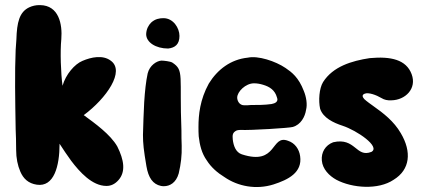

<svg xmlns="http://www.w3.org/2000/svg" viewBox="-20 -736 1684 760"><path d="M449.2 -23.4C478.5 -56.6 470.7 -103.5 444.3 -156.2C417 -204.1 355.5 -248 311.5 -280.3C401.4 -346.7 476.6 -455.1 418 -496.1C386.7 -519.5 340.8 -509.8 306.6 -495.1C275.4 -482.4 240.2 -441.4 227.5 -396.5C220.7 -447.3 217.8 -531.2 222.7 -581.1C227.5 -640.6 212.9 -714.8 138.7 -715.8H135.7C122.1 -715.8 108.4 -712.9 95.7 -707C56.6 -688.5 46.9 -647.5 44.9 -580.1L42 -539.1C38.1 -447.3 40 -343.8 42 -223.6C43 -201.2 43.9 -174.8 43.9 -142.6C43.9 -110.4 49.8 -81.1 60.5 -56.6C72.3 -29.3 91.8 -9.8 126 -4.9C193.4 4.9 215.8 -77.1 215.8 -167C230.5 -144.5 245.1 -122.1 261.7 -99.6C294.9 -55.7 344.7 0 401.4 0C419.9 0 435.5 -7.8 449.2 -23.4Z M558.6 -601.6V-600.6C558.6 -568.4 596.7 -543.9 645.5 -543.9C672.9 -546.9 690.4 -560.5 690.4 -593.8C690.4 -625 666 -664.1 627 -664.1C611.3 -664.1 593.8 -661.1 578.1 -646.5C567.4 -635.7 559.6 -621.1 558.6 -601.6ZM698.2 -218.8C689.5 -437.5 710 -457 662.1 -488.3C654.3 -493.2 627.9 -496.1 619.1 -496.1C600.6 -495.1 572.3 -477.5 564.5 -445.3C557.6 -413.1 553.7 -376 550.8 -332L547.9 -266.6C546.9 -245.1 546.9 -223.6 545.9 -202.1C545.9 -168 548.8 -141.6 559.6 -78.1C567.4 -32.2 585 -6.8 617.2 0C621.1 1 625 1 628.9 1C651.4 1 676.8 -11.7 687.5 -49.8C696.3 -87.9 700.2 -120.1 699.2 -159.2C698.2 -179.7 698.2 -199.2 698.2 -218.8Z M901.4 -183.6C900.4 -199.2 898.4 -210.9 917 -219.7C919.9 -220.7 925.8 -221.7 930.7 -221.7C973.6 -219.7 1127 -229.5 1138.7 -233.4C1170.9 -242.2 1187.5 -274.4 1191.4 -300.8C1197.3 -322.3 1192.4 -352.5 1182.6 -376C1162.1 -429.7 1134.8 -450.2 1110.4 -466.8C1070.3 -494.1 1001 -516.6 960.9 -507.8C893.6 -501 840.8 -460.9 806.6 -405.3C771.5 -341.8 765.6 -281.2 765.6 -233.4C765.6 -220.7 765.6 -209 766.6 -196.3C770.5 -162.1 778.3 -128.9 798.8 -100.6C815.4 -74.2 840.8 -51.8 868.2 -35.2C921.9 2 994.1 15.6 1062.5 -5.9C1120.1 -24.4 1177.7 -52.7 1168 -118.2C1164.1 -145.5 1147.5 -169.9 1120.1 -178.7C1050.8 -205.1 1079.1 -79.1 937.5 -125C913.1 -132.8 904.3 -159.2 901.4 -183.6ZM972.7 -320.3C965.8 -319.3 957 -319.3 947.3 -319.3H946.3C927.7 -319.3 918.9 -336.9 918.9 -349.6C918.9 -373 952.1 -406.2 985.4 -406.2C997.1 -406.2 1008.8 -404.3 1021.5 -400.4C1047.9 -392.6 1068.4 -378.9 1076.2 -350.6C1077.1 -347.7 1078.1 -344.7 1078.1 -342.8C1078.1 -333 1070.3 -327.1 1054.7 -324.2C1027.3 -320.3 1000 -320.3 972.7 -320.3Z M1421.9 -343.8C1415 -351.6 1411.1 -360.4 1423.8 -365.2C1438.5 -371.1 1468.8 -360.4 1490.2 -347.7C1501 -340.8 1514.6 -337.9 1529.3 -338.9C1584 -339.8 1630.9 -384.8 1609.4 -442.4C1587.9 -500 1527.3 -513.7 1443.4 -505.9C1372.1 -495.1 1297.9 -472.7 1258.8 -411.1C1243.2 -385.7 1240.2 -336.9 1247.1 -305.7C1258.8 -269.5 1299.8 -250 1335.9 -238.3C1392.6 -219.7 1487.3 -155.3 1450.2 -134.8C1388.7 -110.4 1387.7 -193.4 1298.8 -172.9C1267.6 -161.1 1251 -132.8 1253.9 -100.6C1256.8 -66.4 1283.2 -40 1311.5 -24.4C1374 8.8 1477.5 16.6 1538.1 -24.4C1603.5 -64.5 1610.4 -134.8 1566.4 -209C1539.1 -255.9 1499 -287.1 1456.1 -317.4C1453.1 -319.3 1428.7 -336.9 1421.9 -343.8Z"/></svg>

Font: Day Care
Style: Regular
Weight: 400
Designer: Noponies
Version: Version 1.000;PS 001.000;hotconv 1.0.88;makeotf.lib2.5.64775